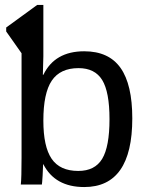

<svg xmlns="http://www.w3.org/2000/svg" viewBox="-20 -745 596 775"><path d="M67 -530 5 -618V-634L130 -725H155V-518Q155 -501 153 -443H155Q201 -538 320 -538Q419 -538 466.5 -471Q514 -404 514 -267Q514 10 320 10Q202 10 155 -82H154Q154 -78 152 -36Q150 -4 149 0H64Q67 -26 67 -109ZM422 -264Q422 -374 392.5 -422Q363 -470 297 -470Q223 -470 189 -419.5Q155 -369 155 -258Q155 -153 188.5 -104Q222 -55 296 -55Q363 -55 392.5 -104Q422 -153 422 -264Z"/></svg>

Font: Libra Sans
Style: Regular
Weight: 400
Foundry: Context Ltd
Version: Version 1.002